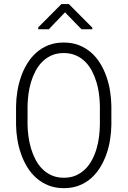

<svg xmlns="http://www.w3.org/2000/svg" viewBox="-20 -934 640 963"><path d="M442.9 -795.4V-787.1H388.7L306.2 -872.1L224.6 -787.1H171.9V-796.9L288.1 -913.6H325.2ZM538.6 -308.1Q538.1 -272 532.2 -234.1Q526.4 -196.3 513.9 -160.9Q501.5 -125.5 482.4 -94.5Q463.4 -63.5 437.3 -40.3Q411.1 -17.1 377 -3.7Q342.8 9.8 300.3 9.8Q258.3 9.8 224.1 -3.7Q189.9 -17.1 163.3 -40.3Q136.7 -63.5 117.4 -94.7Q98.1 -126 85.7 -161.4Q73.2 -196.8 67.1 -234.4Q61 -272 60.5 -308.1V-401.9Q61 -438 67.1 -475.8Q73.2 -513.7 85.4 -549.1Q97.7 -584.5 116.9 -615.7Q136.2 -647 162.6 -670.4Q189 -693.8 222.9 -707.3Q256.8 -720.7 299.3 -720.7Q341.8 -720.7 376 -707.3Q410.2 -693.8 436.8 -670.7Q463.4 -647.5 482.4 -616.2Q501.5 -585 513.9 -549.6Q526.4 -514.2 532.2 -476.3Q538.1 -438.5 538.6 -401.9ZM481 -402.8Q480.5 -431.2 476.6 -461.9Q472.7 -492.7 463.9 -522Q455.1 -551.3 441.2 -577.9Q427.2 -604.5 407.2 -624.5Q387.2 -644.5 360.4 -656.2Q333.5 -668 299.3 -668Q265.1 -668 238.5 -656Q211.9 -644 191.9 -624Q171.9 -604 158 -577.4Q144 -550.8 135.3 -521.5Q126.5 -492.2 122.6 -461.4Q118.7 -430.7 118.2 -402.8V-308.1Q118.7 -279.8 122.8 -249.3Q127 -218.8 135.7 -189.2Q144.5 -159.7 158.4 -133.1Q172.4 -106.4 192.4 -86.4Q212.4 -66.4 239.3 -54.4Q266.1 -42.5 300.3 -42.5Q335 -42.5 361.6 -54.4Q388.2 -66.4 408.2 -86.4Q428.2 -106.4 442.1 -133.1Q456.1 -159.7 464.6 -189.2Q473.1 -218.8 476.8 -249.3Q480.5 -279.8 481 -308.1Z"/></svg>

Font: TypoPRO Roboto Mono
Style: Regular
Weight: 300
Designer: Google
Version: Version 2.000986; 2015; ttfautohint (v1.3)